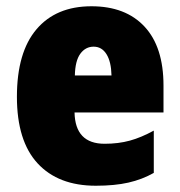

<svg xmlns="http://www.w3.org/2000/svg" viewBox="-20 -583 574 613"><path d="M502 -310V-224H218Q220 -124 314 -124Q358 -124 394.5 -134Q431 -144 471 -166V-31Q434 -10 390 0Q346 10 286 10Q166 10 100 -61.5Q34 -133 34 -274Q34 -416 96.5 -489.5Q159 -563 272 -563Q381 -563 441.5 -498Q502 -433 502 -310ZM219 -342H336Q335 -386 320 -410Q305 -434 279 -434Q253 -434 236.5 -411.5Q220 -389 219 -342Z"/></svg>

Font: Noto Sans Display Black Narrow
Style: Regular
Weight: 900
Width: 4
Designer: Monotype Design team
Foundry: Monotype Imaging Inc.
Version: Version 1.000